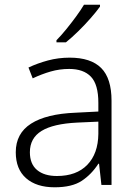

<svg xmlns="http://www.w3.org/2000/svg" viewBox="-20 -786 576 816"><path d="M276 -541Q366 -541 410 -497Q454 -453 454 -358V0H411L401 -90H398Q369 -45 327.5 -17.5Q286 10 212 10Q135 10 91 -28.5Q47 -67 47 -139Q47 -219 112 -260.5Q177 -302 301 -307L398 -312V-349Q398 -427 366.5 -460Q335 -493 274 -493Q233 -493 195 -482Q157 -471 119 -453L101 -499Q139 -517 183.5 -529Q228 -541 276 -541ZM308 -265Q206 -260 156.5 -229.5Q107 -199 107 -139Q107 -89 137.5 -63.5Q168 -38 222 -38Q305 -38 351 -85.5Q397 -133 398 -217V-269ZM405 -758Q390 -737 365.5 -709Q341 -681 313 -653.5Q285 -626 260 -606H220V-615Q239 -634 261 -661Q283 -688 303.5 -716Q324 -744 337 -766H405Z"/></svg>

Font: Noto Sans Gurmukhi UI Light
Style: Regular
Weight: 300
Designer: Jelle Bosma - Monotype Design Team
Foundry: Monotype Imaging Inc.
Version: Version 2.004; ttfautohint (v1.8.4.7-5d5b)